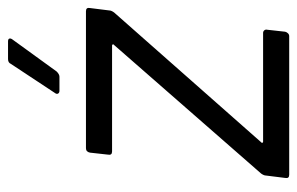

<svg xmlns="http://www.w3.org/2000/svg" viewBox="-151 -589 740 478"><g transform="rotate(-90 219.0 -350.0)"><path d="M15 -10 21 -58Q21 -63 26 -70L346 -436Q348 -437 347.5 -439Q347 -441 345 -441H81Q71 -441 73 -451L78 -496Q80 -506 89 -506H430Q440 -506 438 -496L432 -448Q432 -443 427 -436L104 -70Q102 -69 102.5 -67Q103 -65 105 -65H376Q380 -65 382.5 -62Q385 -59 384 -55L379 -10Q378 -6 375 -3Q372 0 368 0H23Q13 0 15 -10ZM227 -584 299 -693Q302 -700 311 -700H355Q361 -700 362 -696.5Q363 -693 359 -688L280 -579Q273 -572 267 -572H232Q227 -572 225 -575.5Q223 -579 227 -584Z"/></g></svg>

Font: Barlow
Style: Italic
Weight: 400
Italic angle: -7°
Designer: Jeremy Tribby
Foundry: Tribby Type
Version: Version 1.408